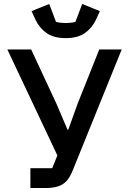

<svg xmlns="http://www.w3.org/2000/svg" viewBox="-20 -947 650 967"><path d="M133 0V-100H243L269 -164L17 -698H137L265 -423L320 -294H324L371 -425L480 -698H593L348 -93Q334 -57 316.5 -37Q299 -17 273 -8.5Q247 0 208 0ZM311 -755Q252 -755 216 -779.5Q180 -804 159 -847L139 -891L228 -927L262 -837Q271 -834 285 -832.5Q299 -831 311 -831Q323 -831 337 -832.5Q351 -834 360 -837L394 -927L483 -891L463 -847Q442 -804 406 -779.5Q370 -755 311 -755Z"/></svg>

Font: IBM Plex Sans Medium
Style: Regular
Weight: 500
Designer: Mike Abbink, Paul van der Laan, Pieter van Rosmalen
Foundry: Bold Monday
Version: Version 3.201